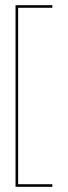

<svg xmlns="http://www.w3.org/2000/svg" viewBox="-20 -721 262 741"><path d="M50 -10H182V0H40V-701H182V-691H50Z"/></svg>

Font: Bebas Neue Thin
Style: Regular
Weight: 200
Designer: Ryoichi Tsunekawa
Foundry: Ryoichi Tsunekawa
Version: Version 1.003;PS 001.003;hotconv 1.0.70;makeotf.lib2.5.58329